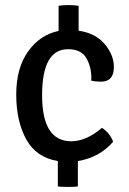

<svg xmlns="http://www.w3.org/2000/svg" viewBox="-20 -704 509 757"><path d="M208 31V-69Q123 -83 83.5 -154.5Q44 -226 44 -331Q44 -436 91 -501.5Q138 -567 211 -582V-681Q225 -684 249.5 -684Q274 -684 290 -681V-583Q357 -573 393 -530Q429 -487 429 -440Q429 -382 378 -382Q356 -382 340 -386Q340 -392 340 -398Q340 -441 320 -475.5Q300 -510 248 -510Q146 -510 146 -328.5Q146 -147 261 -147Q320 -147 382 -200Q414 -179 426 -145Q372 -83 287 -69V31Q276 33 246.5 33Q217 33 208 31Z"/></svg>

Font: Signika Negative
Style: Regular
Weight: 400
Designer: Anna Giedrys
Foundry: Anna Giedrys
Version: Version 1.001